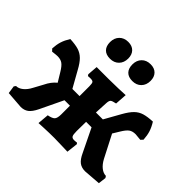

<svg xmlns="http://www.w3.org/2000/svg" viewBox="-164 -903 1118 1118"><g transform="rotate(45 395.0 -344.5)"><path d="M772 -45 766 3 660 11Q631 11 611.5 -3.5Q592 -18 575 -55L506 -197H461Q460 -172 460 -121Q460 -91 465.5 -81.5Q471 -72 487 -72Q496 -72 501.5 -73Q507 -74 509 -74L515 -67L507 3Q494 3 460 1.5Q426 0 396 0Q356 0 313.5 2Q271 4 270 4L276 -66Q308 -72 318 -83.5Q328 -95 328 -126V-197H283L215 -55Q197 -18 177.5 -3.5Q158 11 130 11L24 3L17 -45L25 -56Q46 -56 66.5 -72.5Q87 -89 102 -118L133 -175Q153 -217 183 -241L149 -297Q131 -327 115 -338.5Q99 -350 73 -350Q64 -350 32 -346L19 -360Q21 -393 29 -418.5Q37 -444 55 -473Q98 -471 124.5 -463Q151 -455 171.5 -435Q192 -415 213 -376L269 -276H328V-357Q328 -380 323 -387Q318 -394 301 -394L280 -393L274 -402L279 -466H378Q416 -466 457 -467.5Q498 -469 514 -470L509 -396Q483 -391 475.5 -384.5Q468 -378 467 -356Q465 -331 463 -276H520L576 -376Q598 -415 618.5 -435Q639 -455 665.5 -463Q692 -471 735 -473Q753 -444 761 -418.5Q769 -393 771 -360L758 -346Q724 -350 716 -350Q690 -350 674.5 -338.5Q659 -327 641 -297L616 -256L687 -118Q703 -88 723.5 -72Q744 -56 765 -56ZM231 -624Q231 -658 251.5 -679Q272 -700 306 -700Q338 -700 356 -681.5Q374 -663 374 -631Q374 -597 353.5 -576Q333 -555 299 -555Q266 -555 248.5 -573Q231 -591 231 -624ZM415 -624Q415 -658 435.5 -679Q456 -700 490 -700Q522 -700 540 -681.5Q558 -663 558 -631Q558 -597 537.5 -576Q517 -555 483 -555Q450 -555 432.5 -573Q415 -591 415 -624Z"/></g></svg>

Font: Alegreya ExtraBold
Style: Regular
Weight: 800
Designer: Juan Pablo del Peral
Foundry: Huerta Tipografica
Version: Version 2.007; ttfautohint (v1.6)